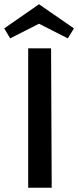

<svg xmlns="http://www.w3.org/2000/svg" viewBox="-27 -886 370 906"><path d="M157 -866 322 -752 293 -705 157 -774 21 -705 -7 -752ZM106 -658H214L217 0H106Z"/></svg>

Font: EauTest Semibold
Style: Regular
Weight: 600
Designer: Christian Thalmann (Catharsis Fonts)
Version: Version 0.001;PS 000.001;hotconv 1.0.88;makeotf.lib2.5.64775